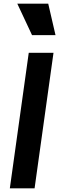

<svg xmlns="http://www.w3.org/2000/svg" viewBox="-20 -1035 325 1055"><path d="M34 0 138 -745H274L170 0ZM156 -842 75 -1015H245L285 -842Z"/></svg>

Font: Plus Jakarta Sans
Style: Bold Italic
Weight: 700
Italic angle: -8°
Designer: Gumpita Rahayu
Foundry: Tokotype
Version: Version 2.071; ttfautohint (v1.8.4.7-5d5b);gftools[0.9.29]